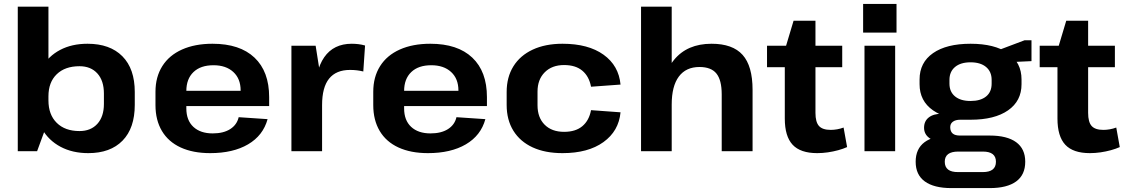

<svg xmlns="http://www.w3.org/2000/svg" viewBox="-20 -774 5762 983"><path d="M432 10Q351 10 290 -22.5Q229 -55 195.5 -113.5Q162 -172 161 -251V-292Q162 -371 195 -429Q228 -487 288 -518.5Q348 -550 428 -550Q543 -550 606.5 -486Q670 -422 670 -303V-237Q670 -118 607.5 -54Q545 10 432 10ZM71 -740H228V-158L170 0H71ZM387 -103Q445 -103 478.5 -140Q512 -177 512 -242V-295Q512 -361 478.5 -398Q445 -435 387 -435Q313 -435 270.5 -394Q228 -353 228 -281V-260Q228 -187 270.5 -145Q313 -103 387 -103Z M1056 10Q968 10 905 -19Q842 -48 809 -103.5Q776 -159 776 -236V-304Q776 -380 811 -435.5Q846 -491 912 -520.5Q978 -550 1068 -550Q1208 -550 1283 -479Q1358 -408 1358 -277V-231H905V-309H1233L1212 -279V-311Q1212 -371 1174.5 -405.5Q1137 -440 1073 -440Q1007 -440 970.5 -405Q934 -370 934 -308V-219Q934 -158 970 -124.5Q1006 -91 1069 -91Q1124 -91 1158.5 -113Q1193 -135 1202 -174L1350 -164Q1327 -80 1250 -35Q1173 10 1056 10Z M1472 -540H1596L1629 -331V0H1472ZM1592 -277Q1592 -412 1640 -481Q1688 -550 1781 -550Q1797 -550 1814.5 -548Q1832 -546 1849 -541L1840 -408Q1808 -416 1772 -416Q1701 -416 1665 -371.5Q1629 -327 1629 -236Z M2171 10Q2083 10 2020 -19Q1957 -48 1924 -103.5Q1891 -159 1891 -236V-304Q1891 -380 1926 -435.5Q1961 -491 2027 -520.5Q2093 -550 2183 -550Q2323 -550 2398 -479Q2473 -408 2473 -277V-231H2020V-309H2348L2327 -279V-311Q2327 -371 2289.5 -405.5Q2252 -440 2188 -440Q2122 -440 2085.5 -405Q2049 -370 2049 -308V-219Q2049 -158 2085 -124.5Q2121 -91 2184 -91Q2239 -91 2273.5 -113Q2308 -135 2317 -174L2465 -164Q2442 -80 2365 -35Q2288 10 2171 10Z M2860 10Q2771 10 2707 -19.5Q2643 -49 2608.5 -104.5Q2574 -160 2574 -237V-303Q2574 -379 2608.5 -434.5Q2643 -490 2707.5 -520Q2772 -550 2860 -550Q2992 -550 3070 -494Q3148 -438 3157 -341L3006 -330Q2996 -383 2961.5 -412Q2927 -441 2868 -441Q2806 -441 2769 -404Q2732 -367 2732 -305V-235Q2732 -172 2768.5 -135.5Q2805 -99 2868 -99Q2927 -99 2961.5 -128Q2996 -157 3006 -210L3157 -199Q3148 -103 3069.5 -46.5Q2991 10 2860 10Z M3675 -291Q3675 -364 3648 -397.5Q3621 -431 3561 -431Q3492 -431 3455.5 -382Q3419 -333 3419 -239L3362 -158L3363 -227Q3363 -384 3430.5 -467Q3498 -550 3623 -550Q3731 -550 3782 -493Q3833 -436 3833 -314V0H3675ZM3262 -740H3419V-378V0H3262Z M4164 10Q4078 10 4038 -33Q3998 -76 3998 -167V-518L4043 -668H4155V-196Q4155 -149 4173 -129Q4191 -109 4233 -109Q4249 -109 4266 -112Q4283 -115 4299 -121L4317 -21Q4297 -12 4271.5 -5Q4246 2 4218.5 6Q4191 10 4164 10ZM3907 -540H4292V-430H3907Z M4563 -540V0H4406V-540ZM4570 -754V-607H4399V-754Z M4949 -161Q4826 -161 4757 -209Q4688 -257 4688 -343V-367Q4688 -454 4757 -502Q4826 -550 4949 -550Q5072 -550 5141 -502Q5210 -454 5210 -367V-343Q5210 -257 5141 -209Q5072 -161 4949 -161ZM4851 189Q4762 189 4715 155Q4668 121 4668 54Q4668 -12 4713.5 -46Q4759 -80 4850 -80H5047Q5136 -80 5182.5 -46Q5229 -12 5229 54Q5229 121 5182.5 155Q5136 189 5047 189ZM5012 107Q5079 107 5079 54Q5079 2 5012 2H4886Q4817 2 4817 54Q4817 108 4886 107ZM4805 -49Q4762 -49 4736.5 -68.5Q4711 -88 4711 -120Q4711 -154 4735.5 -173Q4760 -192 4806 -192H4949V-161H4896Q4872 -161 4858 -150.5Q4844 -140 4845 -120Q4846 -100 4858 -90Q4870 -80 4895 -80H4949V-49ZM4949 -257Q5000 -257 5028.5 -280Q5057 -303 5057 -346V-365Q5057 -407 5028.5 -431Q5000 -455 4949 -455Q4898 -455 4869.5 -431Q4841 -407 4841 -365V-346Q4841 -304 4869.5 -280.5Q4898 -257 4949 -257ZM5067 -508 5226 -568H5261V-461L5067 -452Z M5560 10Q5474 10 5434 -33Q5394 -76 5394 -167V-518L5439 -668H5551V-196Q5551 -149 5569 -129Q5587 -109 5629 -109Q5645 -109 5662 -112Q5679 -115 5695 -121L5713 -21Q5693 -12 5667.5 -5Q5642 2 5614.5 6Q5587 10 5560 10ZM5303 -540H5688V-430H5303Z"/></svg>

Font: Pathway Extreme 8pt Thin 12pt
Style: Bold
Weight: 700
Version: Version 1.001;gftools[0.9.26]